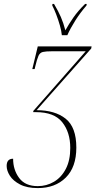

<svg xmlns="http://www.w3.org/2000/svg" viewBox="-20 -951 488 981"><path d="M173 10Q118 10 82.5 -8.5Q47 -27 30.5 -53Q14 -79 14 -103Q14 -140 47 -140Q47 -83 78 -41.5Q109 0 173 0Q218 0 256 -22.5Q294 -45 316.5 -88.5Q339 -132 339 -195Q339 -275 298 -326.5Q257 -378 164 -378H150V-384L418 -689H245Q214 -689 199 -685.5Q184 -682 176.5 -665.5Q169 -649 160 -611L157 -598H145L173 -714H448L446 -703L167 -388Q261 -388 315.5 -344.5Q370 -301 370 -197Q370 -97 316 -43.5Q262 10 173 10ZM296 -771Q294 -793 286 -821Q278 -849 267.5 -876.5Q257 -904 247 -923L248 -931H256Q278 -894 291 -864Q304 -834 314 -796Q331 -827 355 -861.5Q379 -896 415 -931H423L422 -923Q390 -886 365 -846.5Q340 -807 324 -771Z"/></svg>

Font: Noto Serif Display ExtraCondensed Thin
Style: Italic
Weight: 100
Width: 2
Italic angle: -12°
Designer: Monotype Design Team
Foundry: Monotype Imaging Inc.
Version: Version 2.009